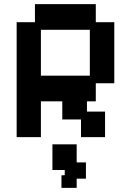

<svg xmlns="http://www.w3.org/2000/svg" viewBox="-20 -656 637 934"><path d="M61 11V-548H150V-636H446V-548H536V-251H446V-163H403V-113H491V11H374V-75H283V-163H179V11ZM179 -288H417V-511H179ZM279 258V197L295 196V171H235V46H353V134H398V213H353V258Z"/></svg>

Font: Pixelify Sans SemiBold
Style: Regular
Weight: 600
Designer: Stefie Justprince
Foundry: Typecalism Foundryline
Version: Version 1.000